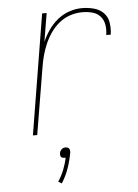

<svg xmlns="http://www.w3.org/2000/svg" viewBox="-54 -580 608 843"><g transform="rotate(-5 250.0 -158.5)"><path d="M76 0 163 -530H183L162 -405Q174 -432 191 -456.5Q208 -481 231.5 -500Q255 -519 283 -528.5Q311 -538 339 -538Q365 -538 390.5 -531.5Q416 -525 433.5 -507.5Q451 -490 455 -463.5Q459 -437 455 -411H435Q439 -433 435.5 -455.5Q432 -478 418 -493.5Q404 -509 382.5 -514.5Q361 -520 339 -520Q312 -520 286 -511.5Q260 -503 238 -485.5Q216 -468 200 -445Q184 -422 173 -397Q162 -372 155 -346Q148 -320 144 -294L95 0ZM184 221 169 212Q185 188 195 162.5Q205 137 211 110Q210 110 208.5 110Q207 110 206 110Q202 110 197.5 109Q193 108 190.5 104.5Q188 101 187.5 96.5Q187 92 188 88Q188 83 190.5 79Q193 75 196.5 71.5Q200 68 204.5 66.5Q209 65 214 65Q218 65 222.5 66.5Q227 68 229.5 71.5Q232 75 232.5 79Q233 83 233 88Q227 122 215.5 156Q204 190 184 221Z"/></g></svg>

Font: Iosevka Curly Thin Oblique
Style: Regular
Weight: 100
Italic angle: -9°
Monospace: yes
Designer: Belleve Invis
Foundry: Belleve Invis
Version: Version 11.1.0; ttfautohint (v1.8.3)